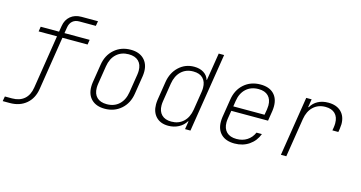

<svg xmlns="http://www.w3.org/2000/svg" viewBox="-133 -1133 3224 1716"><g transform="rotate(15 1478.5 -275.0)"><path d="M-43 180 -35 135H31Q101 135 144 98Q187 61 198 -10L276 -505H106L113 -550H283L292 -605Q301 -663 341 -696.5Q381 -730 442 -730H595L587 -685H434Q396 -685 372 -664Q348 -643 342 -605L333 -550H566L559 -505H326L248 -10Q234 79 174 129.5Q114 180 23 180Z M688 -149Q688 -169 691 -190L718 -360Q732 -451 794 -505.5Q856 -560 945 -560Q1023 -560 1067 -517Q1111 -474 1111 -401Q1111 -381 1108 -360L1081 -190Q1067 -99 1005 -44.5Q943 10 854 10Q776 10 732 -32.5Q688 -75 688 -149ZM1031 -190 1058 -360Q1061 -380 1061 -397Q1061 -454 1029 -485Q997 -516 938 -516Q870 -516 825 -475Q780 -434 768 -360L741 -190Q738 -171 738 -153Q738 -96 770 -65Q802 -34 861 -34Q930 -34 974.5 -75Q1019 -116 1031 -190Z M1712 -730H1762L1646 0H1596L1608 -75H1604Q1580 -35 1537 -12.5Q1494 10 1442 10Q1370 10 1329 -32.5Q1288 -75 1288 -147Q1288 -167 1291 -189L1318 -360Q1332 -450 1391 -505Q1450 -560 1532 -560Q1584 -560 1620 -537.5Q1656 -515 1668 -475H1671L1688 -580ZM1653 -360Q1656 -380 1656 -397Q1656 -454 1625 -485.5Q1594 -517 1535 -517Q1468 -517 1424 -475.5Q1380 -434 1368 -360L1341 -189Q1338 -170 1338 -152Q1338 -96 1369.5 -64.5Q1401 -33 1459 -33Q1526 -33 1570 -74Q1614 -115 1626 -189Z M2311 -402Q2311 -383 2308 -360L2293 -265H1953L1941 -190Q1938 -171 1938 -154Q1938 -97 1970 -65.5Q2002 -34 2062 -34Q2118 -34 2159 -60.5Q2200 -87 2221 -135H2271Q2246 -68 2189 -29Q2132 10 2055 10Q1975 10 1931.5 -32Q1888 -74 1888 -148Q1888 -168 1891 -190L1918 -360Q1932 -451 1993.5 -505.5Q2055 -560 2146 -560Q2225 -560 2268 -518Q2311 -476 2311 -402ZM1960 -308H2249L2258 -360Q2261 -380 2261 -396Q2261 -453 2229.5 -484.5Q2198 -516 2139 -516Q2069 -516 2024 -474.5Q1979 -433 1968 -360Z M2935 -404Q2935 -390 2931 -360L2926 -330H2871L2876 -360Q2879 -380 2879 -398Q2879 -455 2847.5 -486Q2816 -517 2758 -517Q2691 -517 2646.5 -475.5Q2602 -434 2590 -360L2533 0H2483L2570 -550H2620L2608 -475H2613Q2636 -516 2677 -538Q2718 -560 2773 -560Q2849 -560 2892 -518.5Q2935 -477 2935 -404Z"/></g></svg>

Font: JetBrains Mono Extra Light
Style: Italic
Weight: 200
Italic angle: -9°
Monospace: yes
Designer: Philipp Nurullin, Konstantin Bulenkov
Foundry: JetBrains
Version: 2.002